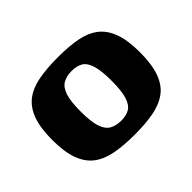

<svg xmlns="http://www.w3.org/2000/svg" viewBox="-96 -560 721 721"><g transform="rotate(-45 265.0 -199.0)"><path d="M266 6Q209 6 165 -2Q121 -10 91.5 -32Q62 -54 47 -94.5Q32 -135 32 -199Q32 -263 47 -303.5Q62 -344 91.5 -366Q121 -388 165 -396Q209 -404 266 -404Q324 -404 367 -396Q410 -388 439 -366Q468 -344 483 -303.5Q498 -263 498 -199Q498 -135 483 -94Q468 -53 438.5 -31.5Q409 -10 366 -2Q323 6 266 6ZM266 -67Q294 -67 311.5 -77.5Q329 -88 338 -116.5Q347 -145 347 -199Q347 -253 338 -281.5Q329 -310 311.5 -320.5Q294 -331 266 -331Q240 -331 221 -320.5Q202 -310 192.5 -281.5Q183 -253 183 -199Q183 -145 192.5 -116.5Q202 -88 221 -77.5Q240 -67 266 -67Z"/></g></svg>

Font: Genos
Style: Bold
Weight: 700
Designer: Robert E. Leuschke
Foundry: Robert E. Leuschke
Version: Version 1.010